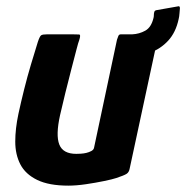

<svg xmlns="http://www.w3.org/2000/svg" viewBox="-20 -580 586 604"><path d="M195 4Q134 4 97 -14Q60 -32 44 -63Q28 -94 28 -134.5Q28 -175 38 -222Q46 -259 56 -299Q66 -339 77.5 -377.5Q89 -416 99 -448Q105 -466 109.5 -469Q114 -472 128 -472H209Q223 -472 229 -471.5Q235 -471 229 -453Q227 -449 220.5 -424Q214 -399 204.5 -362.5Q195 -326 185.5 -287.5Q176 -249 169 -218Q155 -155 166.5 -125.5Q178 -96 220 -96Q225 -96 234 -96.5Q243 -97 251.5 -99Q260 -101 267.5 -105Q275 -109 276 -116L348 -455Q350 -460 352 -466Q354 -472 360 -472H464Q468 -472 473 -470Q478 -468 476 -459L388 -50Q386 -38 378 -33Q370 -28 346 -20Q334 -16 307.5 -10.5Q281 -5 250.5 -0.5Q220 4 195 4ZM540 -560Q546 -562 546 -554Q545 -545 544.5 -536.5Q544 -528 542 -520Q533 -478 509 -452Q485 -426 451.5 -414Q418 -402 380 -400Q373 -400 375 -406L388 -466Q388 -472 396 -472Q418 -473 437 -483.5Q456 -494 463 -524Q464 -528 464 -532.5Q464 -537 465 -541Q466 -547 472 -548Z"/></svg>

Font: Glory
Style: Bold Italic
Weight: 700
Italic angle: -12°
Version: Version 1.011